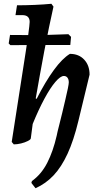

<svg xmlns="http://www.w3.org/2000/svg" viewBox="-20 -756 525 1016"><path d="M168 240 146 212 149 202Q199 166 230 105.5Q261 45 280 -38Q284 -59 292.5 -91Q301 -123 309.5 -159.5Q318 -196 326 -229.5Q334 -263 339 -287.5Q344 -312 344 -320Q344 -336 337 -345Q330 -354 318 -354Q300 -354 273 -322.5Q246 -291 215 -233.5Q184 -176 153 -100L143 -24Q143 -18 127.5 -10Q112 -2 91.5 3Q71 8 53 8L42 -5Q59 -116 73 -204.5Q87 -293 97.5 -362Q108 -431 116 -481Q124 -531 128.5 -564.5Q133 -598 135 -616.5Q137 -635 137 -640Q137 -676 98 -676H62L70 -728Q114 -728 162.5 -730Q211 -732 252 -736L263 -721Q252 -672 239.5 -612Q227 -552 214.5 -486.5Q202 -421 190.5 -356.5Q179 -292 169 -235L174 -233Q220 -324 265 -385.5Q310 -447 350 -471Q397 -471 425.5 -440.5Q454 -410 454 -361L395 -117Q370 -13 337.5 57.5Q305 128 263.5 172Q222 216 168 240ZM35 -517 26 -526 33 -571 193 -570 342 -575 356 -561 352 -518H170Z"/></svg>

Font: Alegreya SemiBold
Style: Italic
Weight: 600
Italic angle: -7°
Designer: Juan Pablo del Peral
Foundry: Huerta Tipografica
Version: Version 2.009